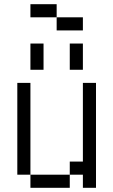

<svg xmlns="http://www.w3.org/2000/svg" viewBox="-20 -895 540 915"><path d="M250 -812.5H125V-875H250ZM62.5 -500H125V-62.5H62.5ZM125 -62.5H312.5V0H125ZM125 -687.5H187.5V-562.5H125ZM250 -812.5H375V-750H250ZM312.5 -125H375V-500H437.5V0H375V-62.5H312.5ZM312.5 -687.5H375V-562.5H312.5Z"/></svg>

Font: ChillBitmapSE 16px
Style: Regular
Weight: 400
Designer: Designed by Warren2060
Foundry: ChillType
Version: Version 1.000